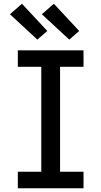

<svg xmlns="http://www.w3.org/2000/svg" viewBox="-20 -1003 540 1023"><path d="M75 0V-88H200V-647H75V-735H425V-647H300V-88H425V0ZM349 -792 203 -927 267 -983 402 -838ZM179 -792 33 -927 97 -983 232 -838Z"/></svg>

Font: Iosevka Term Semibold
Style: Regular
Weight: 600
Monospace: yes
Designer: Belleve Invis
Foundry: Belleve Invis
Version: Version 31.4.0